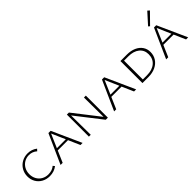

<svg xmlns="http://www.w3.org/2000/svg" viewBox="192 -1775 2847 2847"><g transform="rotate(-45 1615.5 -351.5)"><path d="M52 -227Q52 -294 84 -349.5Q116 -405 172 -436.5Q228 -468 296 -468Q381 -468 446 -417L419 -388Q365 -436 293 -436Q238 -436 193 -409.5Q148 -383 122 -336Q96 -289 96 -230Q96 -172 121.5 -126Q147 -80 192.5 -54Q238 -28 296 -28Q377 -28 429 -74L451 -46Q383 6 292 6Q223 6 168 -24.5Q113 -55 82.5 -108Q52 -161 52 -227Z M859 -182H644L565 0H521L728 -462H775L983 0H939ZM845 -214 751 -429 658 -214Z M1513 -462V0H1469L1150 -409L1154 0H1115V-462H1158L1476 -54L1473 -462Z M1982 -182H1767L1688 0H1644L1851 -462H1898L2106 0H2062ZM1968 -214 1874 -429 1781 -214Z M2238 0V-462H2375Q2456 -462 2518 -434.5Q2580 -407 2614.5 -357Q2649 -307 2649 -242Q2649 -171 2613 -116Q2577 -61 2512.5 -30.5Q2448 0 2363 0ZM2370 -428H2280V-34H2367Q2477 -34 2541.5 -88.5Q2606 -143 2606 -238Q2606 -325 2542.5 -376.5Q2479 -428 2370 -428Z M2914 -516 2891 -535 3048 -709 3078 -683ZM3073 -182H2858L2779 0H2735L2942 -462H2989L3197 0H3153ZM3059 -214 2965 -429 2872 -214Z"/></g></svg>

Font: Ysabeau SC Light
Style: Regular
Weight: 300
Designer: Christian Thalmann (Catharsis Fonts)
Version: Version 0.003